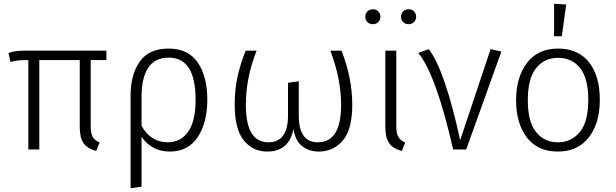

<svg xmlns="http://www.w3.org/2000/svg" viewBox="-20 -791 3258 1016"><path d="M489 8Q442 -5 422 -33.5Q402 -62 402 -119V-473H188V0H130V-473Q97 -473 79 -471.5Q61 -470 36 -463L25 -510Q46 -518 65.5 -520.5Q85 -523 115 -523H543V-473H460V-124Q460 -86 470.5 -67Q481 -48 507 -37Z M671 205V-285Q671 -396 719.5 -465Q768 -534 872 -534Q976 -534 1026.5 -460Q1077 -386 1077 -264Q1077 -141 1026 -65Q975 11 879 11Q783 11 729 -67V197ZM868 -38Q935 -38 975 -93Q1015 -148 1015 -264Q1015 -486 873 -486Q729 -486 729 -276V-125Q778 -38 868 -38Z M1668 11Q1614 11 1578 -18Q1542 -47 1533 -109Q1510 11 1394 11Q1318 11 1270 -48Q1222 -107 1222 -238Q1222 -320 1237.5 -388Q1253 -456 1280 -523H1338Q1281 -380 1281 -236Q1281 -38 1400 -38Q1504 -38 1504 -179V-353L1561 -361V-179Q1561 -38 1662 -38Q1785 -38 1785 -236Q1785 -374 1728 -523H1787Q1844 -379 1844 -237Q1844 -106 1794 -47.5Q1744 11 1668 11Z M2106 8Q2058 -5 2038.5 -34.5Q2019 -64 2019 -119V-523H2077V-124Q2077 -87 2087.5 -67.5Q2098 -48 2124 -37ZM1953 -663Q1936 -663 1924.5 -674Q1913 -685 1913 -702Q1913 -720 1924.5 -731Q1936 -742 1953 -742Q1971 -742 1982 -730.5Q1993 -719 1993 -702Q1993 -685 1981.5 -674Q1970 -663 1953 -663ZM2142 -663Q2125 -663 2113.5 -674Q2102 -685 2102 -702Q2102 -720 2113.5 -731Q2125 -742 2142 -742Q2160 -742 2171 -730.5Q2182 -719 2182 -702Q2182 -685 2170.5 -674Q2159 -663 2142 -663Z M2447 0H2378Q2286 -401 2193 -511L2249 -531Q2335 -418 2415 -49L2576 -531L2633 -518Z M2932 11Q2825 11 2768 -63.5Q2711 -138 2711 -261Q2711 -382 2768.5 -458Q2826 -534 2933 -534Q3039 -534 3096.5 -462Q3154 -390 3154 -263Q3154 -138 3095.5 -63.5Q3037 11 2932 11ZM2932 -38Q3004 -38 3048.5 -92.5Q3093 -147 3093 -263Q3093 -376 3050 -430.5Q3007 -485 2933 -485Q2861 -485 2817 -430.5Q2773 -376 2773 -261Q2773 -147 2816.5 -92.5Q2860 -38 2932 -38ZM2953 -599H2912V-771L2976 -767Z"/></svg>

Font: Trujillo Light
Style: Regular
Weight: 300
Designer: Fira Sans original fonts by bBox Type GmbH, Carrois Corporate GbR, & Edenspiekermann AG / Changes by Cristiano Sobral
Foundry: Fira Sans original fonts by bBox Type GmbH, Carrois Corporate GbR, & Edenspiekermann AG / Changes by Cristiano Sobral
Version: Version 4.301;July 28, 2020;FontCreator 13.0.0.2655 64-bit